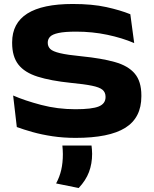

<svg xmlns="http://www.w3.org/2000/svg" viewBox="-20 -676 772 965"><path d="M360 17Q298.5 17 243.8 8.8Q189 0.5 143.8 -12.2Q98.5 -25 64.5 -37.5L46 -196Q104 -170.5 186.5 -148.8Q269 -127 359 -127Q442.5 -127 476.5 -141Q510.5 -155 510.5 -188V-189.5Q510.5 -212 495.2 -224.8Q480 -237.5 442 -245.2Q404 -253 336.5 -259.5Q234.5 -270 169 -290.8Q103.5 -311.5 72.2 -351.8Q41 -392 41 -460V-463Q41 -559.5 117.2 -607.8Q193.5 -656 345.5 -656Q443.5 -656 514 -640.5Q584.5 -625 635 -604.5L654.5 -459.5Q594 -485.5 519.2 -501.2Q444.5 -517 362.5 -517Q305 -517 274 -510.2Q243 -503.5 231.5 -491.2Q220 -479 220 -461.5V-461Q220 -442.5 232.5 -430Q245 -417.5 281.8 -408.8Q318.5 -400 390.5 -393Q490.5 -383 557.2 -364.2Q624 -345.5 657.2 -306.2Q690.5 -267 690.5 -196.5V-192Q690.5 -84 609.5 -33.5Q528.5 17 360 17ZM440 55.5Q441 63.5 442 75.2Q443 87 443 97Q443 147 427.2 188.8Q411.5 230.5 375.5 269L262 246Q279.5 213.5 287.8 177.8Q296 142 296 98.5Q296 87 295.2 76.8Q294.5 66.5 293.5 55.5Z"/></svg>

Font: Anek Latin Expanded
Style: Bold
Weight: 700
Width: 7
Designer: Yesha Goshar
Foundry: Ek Type
Version: Version 1.003